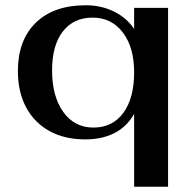

<svg xmlns="http://www.w3.org/2000/svg" viewBox="-20 -520 728 730"><path d="M490 -87Q463 -39 416 -14.5Q369 10 304 10Q226 10 168.5 -21.5Q111 -53 79.5 -111.5Q48 -170 48 -250Q48 -367 116 -433.5Q184 -500 306 -500Q365 -500 413.5 -476Q462 -452 490 -410V-490H619V190H490ZM490 -245Q490 -340 447 -396.5Q404 -453 332 -453Q260 -453 219 -400.5Q178 -348 178 -252Q178 -154 220.5 -94.5Q263 -35 335 -35Q408 -35 449 -91Q490 -147 490 -245Z"/></svg>

Font: Fahkwang SemiBold
Style: Regular
Weight: 600
Designer: Suppakit Chalermlarp | Katatrad Co.,Ltd.
Foundry: Cadson Demak Co.,Ltd.
Version: Version 1.000; ttfautohint (v1.6)